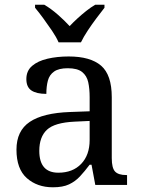

<svg xmlns="http://www.w3.org/2000/svg" viewBox="-20 -786 603 816"><path d="M205 10Q138 10 94 -29Q50 -68 50 -150Q50 -230 106.5 -268Q163 -306 278 -310L361 -313V-373Q361 -409 355 -436.5Q349 -464 329 -480Q309 -496 268 -496Q230 -496 210 -482Q190 -468 183.5 -443.5Q177 -419 177 -387Q135 -387 113.5 -401.5Q92 -416 92 -450Q92 -485 116.5 -506Q141 -527 182 -536.5Q223 -546 272 -546Q364 -546 409.5 -507Q455 -468 455 -373V-114Q455 -72 469 -57Q483 -42 517 -42H520V0H385L369 -86H361Q340 -58 320 -36.5Q300 -15 273.5 -2.5Q247 10 205 10ZM228 -52Q289 -52 325 -89.5Q361 -127 361 -191V-272L297 -269Q212 -265 179.5 -234.5Q147 -204 147 -145Q147 -52 228 -52ZM229 -606Q219 -629 201 -655.5Q183 -682 164 -708Q145 -734 129 -753V-766H168Q197 -749 225.5 -724Q254 -699 276 -675Q291 -691 309 -707.5Q327 -724 346.5 -739.5Q366 -755 385 -766H424V-753Q409 -734 389.5 -708Q370 -682 352.5 -655.5Q335 -629 324 -606Z"/></svg>

Font: Noto Naskh Arabic UI
Style: Regular
Weight: 400
Designer: Monotype Design Team, David Williams, Mohamad Dakak and Nizar Qandah
Foundry: Monotype Imaging Inc.
Version: Version 2.014